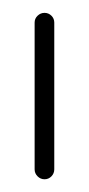

<svg xmlns="http://www.w3.org/2000/svg" viewBox="-20 -542 139 300"><path d="M34.1 -277.4V-506.7Q34.1 -513 38.7 -517.4Q43.3 -521.9 49.6 -521.9Q55.9 -521.9 60.4 -517.4Q64.8 -513 64.8 -506.7V-277.4Q64.8 -271.1 60.4 -266.5Q55.9 -261.9 49.6 -261.9Q43.3 -261.9 38.7 -266.5Q34.1 -271.1 34.1 -277.4Z"/></svg>

Font: 26F Galaxy Hebrew Ultra Light
Style: Regular
Weight: 200
Designer: C₂₉H₂₅N₃O₅
Version: Version 1.000